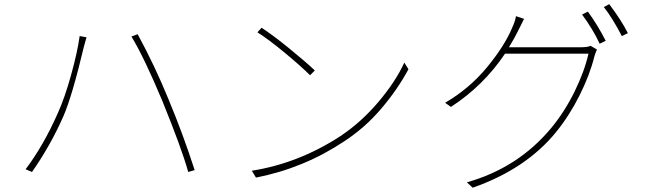

<svg xmlns="http://www.w3.org/2000/svg" viewBox="-20 -836 3040 905"><path d="M252.9 -303.7Q285.2 -375 314.9 -481.9Q344.7 -588.9 355.5 -666L387.7 -660.2Q381.8 -640.6 375 -614.3Q320.3 -383.8 279.3 -289.1Q218.8 -151.4 130.9 -25.4L100.6 -38.1Q185.5 -150.4 252.9 -303.7ZM745.1 -360.4Q661.1 -561.5 599.6 -664.1L628.9 -674.8Q710.9 -523.4 773.4 -370.1Q842.8 -204.1 897.5 -34.2L867.2 -25.4Q836.9 -134.8 745.1 -360.4Z M1193.4 -683.6 1212.9 -705.1Q1264.6 -671.9 1343.3 -607.9Q1421.9 -543.9 1463.9 -503.9L1441.4 -481.4Q1399.4 -523.4 1322.8 -586.9Q1246.1 -650.4 1193.4 -683.6ZM1186.5 1 1167 -31.2Q1387.7 -66.4 1583 -193.4Q1681.6 -258.8 1763.2 -355Q1844.7 -451.2 1885.7 -541L1905.3 -509.8Q1854.5 -415 1777.8 -324.7Q1701.2 -234.4 1602.5 -169.9Q1412.1 -43 1186.5 1Z M2378.9 -613.3H2719.7Q2750 -613.3 2763.7 -620.1L2793.9 -602.5Q2788.1 -591.8 2781.2 -568.4Q2759.8 -482.4 2711.9 -386.7Q2664.1 -291 2600.6 -212.9Q2459 -39.1 2208 48.8L2180.7 23.4Q2421.9 -44.9 2577.1 -231.4Q2640.6 -307.6 2687.5 -402.8Q2734.4 -498 2753.9 -583H2360.4Q2259.8 -432.6 2105.5 -332L2078.1 -351.6Q2193.4 -418.9 2276.4 -520Q2359.4 -621.1 2394.5 -706.1Q2408.2 -735.4 2412.1 -759.8L2450.2 -747.1L2422.9 -692.4Q2405.3 -656.2 2378.9 -613.3ZM2723.6 -767.6 2751 -781.2Q2797.9 -716.8 2835 -643.6L2806.6 -629.9Q2775.4 -697.3 2723.6 -767.6ZM2826.2 -802.7 2851.6 -816.4Q2909.2 -740.2 2939.5 -679.7L2911.1 -666Q2866.2 -752 2826.2 -802.7Z"/></svg>

Font: GenEi Gothic M ExtraLight
Style: Regular
Weight: 200
Designer: o_tamon (Modified); [Source Han Sans]
Ryoko NISHIZUKA  (kana & ideographs); Paul D. Hunt (Latin, Greek & Cyrillic); Wenl
Version: Version 1.1a;Original Version 1.004